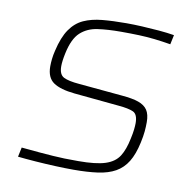

<svg xmlns="http://www.w3.org/2000/svg" viewBox="-65 -584 667 658"><g transform="rotate(10 268.5 -255.0)"><path d="M232 8Q202 8 167.5 6.5Q133 5 99 2.5Q65 0 37 -3L44 -36Q84 -32 109.5 -30Q135 -28 155 -26.5Q175 -25 195 -24.5Q215 -24 243 -24Q304 -24 336.5 -34.5Q369 -45 384 -68.5Q399 -92 407 -132Q411 -150 412.5 -163.5Q414 -177 414 -186Q414 -217 397.5 -224.5Q381 -232 346 -235L190 -250Q140 -255 116 -271.5Q92 -288 92 -327Q92 -339 93.5 -353Q95 -367 99 -383Q110 -431 129 -458.5Q148 -486 175.5 -498.5Q203 -511 240 -514.5Q277 -518 324 -518Q349 -518 378.5 -516.5Q408 -515 437.5 -512.5Q467 -510 491 -506L484 -473Q454 -478 427.5 -481Q401 -484 373 -485Q345 -486 310 -486Q265 -486 229.5 -481Q194 -476 170 -454Q146 -432 135 -380Q132 -366 130.5 -354.5Q129 -343 129 -334Q129 -305 146 -296.5Q163 -288 200 -285L352 -271Q388 -268 409.5 -260.5Q431 -253 441 -238Q451 -223 451 -196Q451 -180 449.5 -163.5Q448 -147 443 -124Q434 -82 418 -56Q402 -30 377 -16Q352 -2 316 3Q280 8 232 8Z"/></g></svg>

Font: Saira SemiExpanded Thin
Style: Italic
Weight: 250
Width: 6
Italic angle: -12°
Designer: Hector Gatti with collaboration of the Omnibus-Type team
Foundry: Omnibus-Type
Version: Version 1.101